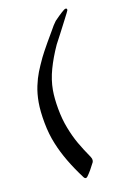

<svg xmlns="http://www.w3.org/2000/svg" viewBox="-87 -660 532 859"><g transform="rotate(-10 179.5 -230.0)"><path d="M188 -85.9Q204.1 -43.9 223.6 -10Q243.2 23.9 269.5 62Q275.4 71.3 275.4 77.6Q275.4 84 273.9 87.4Q255.9 124 239.7 146Q235.8 151.4 231 151.4Q226.1 151.4 222.2 146Q153.8 55.2 121.1 -25.4Q102.5 -69.8 92.5 -124Q82.5 -178.2 82.5 -218.8Q82.5 -258.3 89.8 -292.5Q97.2 -326.7 107.4 -352.8Q117.7 -378.9 133.8 -413.1Q144 -434.1 167 -474.6Q189.9 -515.1 196.3 -524.9Q208.5 -547.9 221.2 -564.5Q227.1 -570.8 241 -584.5Q254.9 -598.1 266.1 -606.9Q268.1 -608.4 270.5 -609.6Q272.9 -610.8 274.9 -610.8Q280.8 -610.8 280.8 -603Q280.8 -600.6 258.5 -557.9Q236.3 -515.1 230 -502.9L207 -459.5Q182.1 -404.8 168.5 -356.2Q154.8 -307.6 154.8 -261.7Q154.8 -223.6 163.6 -174.8Q172.4 -126 188 -85.9Z"/></g></svg>

Font: David Libre
Style: Regular
Weight: 400
Version: Version 1.000